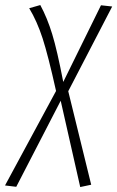

<svg xmlns="http://www.w3.org/2000/svg" viewBox="-87 -548 469 768"><path d="M361.8 -522 186 -183.1 277.8 190.9 233.9 200.2 155.8 -145 -22 199.2 -66.9 193.8 137.2 -184.1Q105.5 -326.7 83.3 -395Q61 -463.4 29.8 -515.1L74.2 -527.8Q102.1 -476.1 121.8 -411.6Q141.6 -347.2 166 -220.2L316.9 -526.9Z"/></svg>

Font: Fira Sans Compressed ExtraLight
Style: Italic
Weight: 250
Width: 3
Italic angle: -8°
Designer: Carrois Corporate & Edenspiekermann AG
Foundry: Carrois Corporate GbR & Edenspiekermann AG
Version: Version 4.203;PS 004.203;hotconv 1.0.88;makeotf.lib2.5.64775